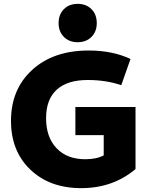

<svg xmlns="http://www.w3.org/2000/svg" viewBox="-20 -966 770 996"><path d="M284 -846Q284 -891 311.5 -918.5Q339 -946 383 -946Q427 -946 454.5 -918.5Q482 -891 482 -846Q482 -802 454.5 -774.5Q427 -747 383 -747Q339 -747 311.5 -774.5Q284 -802 284 -846ZM401 10Q238 10 137.5 -86Q37 -182 37 -339Q37 -503 147 -603.5Q257 -704 440 -704Q564 -704 657 -660L609 -524Q531 -551 435 -551Q329 -551 274 -500.5Q219 -450 219 -353Q219 -254 273.5 -197Q328 -140 422 -140Q481 -140 518 -160V-265H371V-411H683V-89Q566 10 401 10Z"/></svg>

Font: Cantarell Extra Bold
Style: Regular
Weight: 800
Designer: Dave Crossland, Nikolaus Waxweiler, Florian Fecher, Jacques Le Bailly, Eben Sorkin, Alexei Vanyashin, Alexios Zavras, Em
Version: Version 0.303